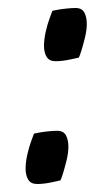

<svg xmlns="http://www.w3.org/2000/svg" viewBox="-20 -448 237 480"><path d="M73 12Q57 12 50.5 1Q44 -10 44 -26Q44 -43 48.5 -62.5Q53 -82 58.5 -96.5Q64 -111 65 -114Q65 -114 75 -116Q85 -118 99 -119.5Q113 -121 123 -121Q139 -121 145 -109.5Q151 -98 151 -81Q151 -66 146.5 -47.5Q142 -29 137.5 -14.5Q133 0 131 3Q131 3 110.5 7.5Q90 12 73 12ZM119 -295Q103 -295 96.5 -306Q90 -317 90 -333Q90 -350 94.5 -369.5Q99 -389 104.5 -403.5Q110 -418 111 -421Q111 -421 121 -423Q131 -425 145 -426.5Q159 -428 169 -428Q185 -428 191 -416.5Q197 -405 197 -388Q197 -373 192.5 -354.5Q188 -336 183.5 -321.5Q179 -307 177 -304Q177 -304 156.5 -299.5Q136 -295 119 -295Z"/></svg>

Font: Mate
Style: Italic
Weight: 400
Italic angle: -10.8°
Designer: Eduardo Rodriguez Tunni
Foundry: Eduardo Rodriguez Tunni
Version: Version 1.003; ttfautohint (v1.8.4.7-5d5b);gftools[0.9.24]